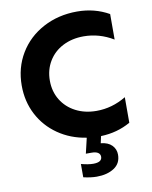

<svg xmlns="http://www.w3.org/2000/svg" viewBox="-100 -786 870 1096"><g transform="rotate(-10 334.5 -238.0)"><path d="M364 160Q415 160 415 128Q415 113 402.5 104.5Q390 96 365 96H332L353 7Q261 -7 189.5 -56.5Q118 -106 78.5 -182Q39 -258 39 -350Q39 -453 88.5 -535.5Q138 -618 226 -665Q314 -712 423 -712Q524 -712 607 -665V-517Q526 -566 435 -566Q368 -566 315 -539Q262 -512 232 -462.5Q202 -413 202 -350Q202 -287 232 -238Q262 -189 315 -161.5Q368 -134 435 -134Q526 -134 607 -183V-35Q530 9 435 12L426 52Q468 56 490 78.5Q512 101 512 133Q512 184 472 210Q432 236 371 236Q337 236 294 226V149Q336 160 364 160Z"/></g></svg>

Font: Chess Sans
Style: Bold
Weight: 700
Designer: Wolf Bōese
Foundry: Wolf Bōese
Version: Version 7.223